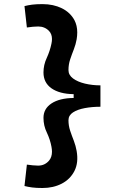

<svg xmlns="http://www.w3.org/2000/svg" viewBox="-20 -814 626 938"><path d="M187.5 104.5Q157.2 104.5 137 101.8Q116.7 99.1 99.6 94.7L111.3 -9.8Q126.5 -7.8 140.6 -6.3Q154.8 -4.9 166.5 -4.9Q198.2 -4.9 219.2 -28.8Q233.9 -45.9 233.9 -72.8Q233.9 -84 231.4 -97.2Q225.1 -131.8 209 -166Q192.4 -199.7 192.4 -238.3Q192.4 -282.7 231.4 -308.6Q270.5 -334.5 339.8 -335.4V-354Q270.5 -355 231.4 -382.6Q192.4 -410.2 192.4 -460Q192.4 -497.1 208.5 -531.2Q224.1 -565.4 231.4 -601.1Q233.9 -612.8 233.9 -623.5Q233.9 -647.9 219.2 -663.1Q198.2 -684.6 166.5 -684.6Q154.8 -684.6 140.6 -683.3Q126.5 -682.1 111.3 -679.7L99.6 -784.2Q116.7 -788.6 137 -791.3Q157.2 -793.9 187.5 -793.9Q240.7 -793.9 282 -773.7Q323.2 -753.4 343.8 -715.3Q357.4 -689 357.4 -655.8Q357.4 -639.6 354.5 -622.1Q350.1 -597.2 340.8 -573.2Q331.1 -548.8 322.8 -523.9Q314.5 -499 314.5 -471.7Q314.5 -447.3 336.9 -430.7Q359.4 -414.1 395.3 -405.5Q431.2 -397 470.7 -397V-292.5Q430.2 -292.5 394.5 -285.9Q358.9 -279.3 336.7 -264.9Q314.5 -250.5 314.5 -226.6Q314.5 -200.2 322.8 -175.3Q331.1 -150.4 340.8 -126Q350.1 -101.6 354.5 -76.2Q364.3 -19.5 343.8 21Q323.2 61.5 282 83Q240.7 104.5 187.5 104.5Z"/></svg>

Font: CaskaydiaCove NFP SemiBold
Style: Regular
Weight: 600
Designer: Aaron Bell
Foundry: Saja Typeworks
Version: Version 2111.001; VTT 6.35;Nerd Fonts 3.1.1